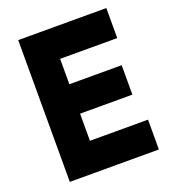

<svg xmlns="http://www.w3.org/2000/svg" viewBox="-132 -808 814 916"><g transform="rotate(-20 275.0 -350.0)"><path d="M222.7 -279.3Q222.7 -263.7 222.7 -248Q222.7 -233.4 222.7 -217.8Q222.7 -205.1 222.7 -193.4Q222.7 -180.7 222.7 -168.9Q222.7 -162.1 222.7 -155.3Q222.7 -148.4 222.7 -141.6Q253.9 -141.6 285.2 -141.6Q316.4 -141.6 346.7 -141.6Q370.1 -141.6 393.6 -141.6Q416 -141.6 439.5 -141.6Q459 -141.6 478.5 -141.6Q498 -141.6 517.6 -141.6Q517.6 -139.6 517.6 -136.7Q517.6 -134.8 517.6 -131.8Q517.6 -117.2 517.6 -101.6Q517.6 -86.9 517.6 -72.3Q517.6 -61.5 517.6 -51.8Q517.6 -41 517.6 -31.2Q517.6 -20.5 517.6 -10.7Q517.6 0 517.6 9.8Q515.6 9.8 512.7 9.8Q510.7 9.8 507.8 9.8Q459 9.8 409.2 9.8Q360.4 9.8 311.5 9.8Q277.3 9.8 243.2 9.8Q210 9.8 175.8 9.8Q148.4 9.8 120.1 9.8Q92.8 9.8 65.4 9.8Q65.4 7.8 65.4 4.9Q65.4 2.9 65.4 0Q65.4 -80.1 65.4 -159.2Q65.4 -238.3 65.4 -318.4Q65.4 -373 65.4 -427.7Q65.4 -482.4 65.4 -537.1Q65.4 -580.1 65.4 -623Q65.4 -667 65.4 -710Q67.4 -710 70.3 -710Q72.3 -710 75.2 -710Q124 -710 171.9 -710Q220.7 -710 269.5 -710Q302.7 -710 335.9 -710Q370.1 -710 403.3 -710Q430.7 -710 458 -710Q485.4 -710 512.7 -710Q512.7 -707 512.7 -705.1Q512.7 -702.1 512.7 -700.2Q512.7 -684.6 512.7 -669.9Q512.7 -655.3 512.7 -639.6Q512.7 -629.9 512.7 -619.1Q512.7 -609.4 512.7 -598.6Q512.7 -588.9 512.7 -578.1Q512.7 -568.4 512.7 -557.6Q510.7 -557.6 507.8 -557.6Q505.9 -557.6 502.9 -557.6Q469.7 -557.6 437.5 -557.6Q404.3 -557.6 371.1 -557.6Q348.6 -557.6 326.2 -557.6Q303.7 -557.6 280.3 -557.6Q266.6 -557.6 252 -557.6Q237.3 -557.6 222.7 -557.6Q222.7 -543.9 222.7 -529.3Q222.7 -514.6 222.7 -500Q222.7 -488.3 222.7 -476.6Q222.7 -465.8 222.7 -454.1Q222.7 -450.2 222.7 -446.3Q222.7 -442.4 222.7 -438.5Q222.7 -435.5 222.7 -433.6Q222.7 -431.6 222.7 -428.7Q251 -428.7 278.3 -428.7Q305.7 -428.7 334 -428.7Q354.5 -428.7 375 -428.7Q395.5 -428.7 416 -428.7Q434.6 -428.7 452.1 -428.7Q469.7 -428.7 488.3 -428.7Q488.3 -426.8 488.3 -423.8Q488.3 -421.9 488.3 -418.9Q488.3 -404.3 488.3 -389.6Q488.3 -375 488.3 -360.4Q488.3 -349.6 488.3 -339.8Q488.3 -329.1 488.3 -319.3Q488.3 -309.6 488.3 -298.8Q488.3 -289.1 488.3 -279.3Q485.4 -279.3 483.4 -279.3Q480.5 -279.3 477.5 -279.3Q448.2 -279.3 418 -279.3Q387.7 -279.3 357.4 -279.3Q336.9 -279.3 316.4 -279.3Q295.9 -279.3 274.4 -279.3Q267.6 -279.3 260.7 -279.3Q253.9 -279.3 247.1 -279.3Q241.2 -279.3 235.4 -279.3Q229.5 -279.3 222.7 -279.3Z"/></g></svg>

Font: LeFont
Style: Bold
Weight: 800
Designer: Leryon MEDIA
Version: Version 1.0